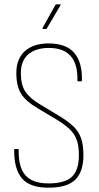

<svg xmlns="http://www.w3.org/2000/svg" viewBox="-20 -865 459 893"><path d="M205 8Q119 8 82 -35.5Q45 -79 46 -168Q46 -172 50 -172H64Q67 -172 67 -168Q65 -88 98 -50Q131 -12 206 -12Q282 -12 314.5 -43Q347 -74 347 -143Q347 -186 337 -214Q327 -242 304 -264Q281 -286 243 -309L156 -361Q101 -393 78.5 -428.5Q56 -464 56 -525Q56 -592 96 -627.5Q136 -663 206 -663Q287 -663 325 -619.5Q363 -576 361 -491Q361 -487 358 -487H342Q340 -487 340 -491Q342 -566 309 -604Q276 -642 207 -642Q147 -642 112 -612.5Q77 -583 77 -525Q77 -471 97.5 -439.5Q118 -408 167 -379L255 -326Q298 -300 322.5 -276Q347 -252 357.5 -221Q368 -190 368 -144Q368 -66 330 -29Q292 8 205 8ZM180 -730Q179 -730 178 -731.5Q177 -733 178 -735L237 -841Q240 -845 243 -845H259Q261 -845 262 -843.5Q263 -842 261 -840L198 -733Q197 -730 194 -730Z"/></svg>

Font: Sofia Sans Condensed Thin
Style: Regular
Weight: 250
Version: Version 4.100